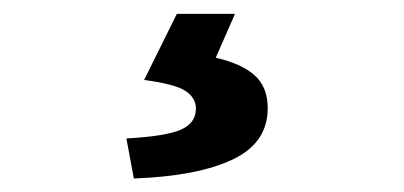

<svg xmlns="http://www.w3.org/2000/svg" viewBox="-20 -24 595 283"><path d="M177.3 239.1 166.3 180.1Q224.9 176.8 246.9 167Q268.8 157.2 268.8 136Q268.8 120.4 253.6 110.2Q238.4 99.9 192.4 93.9L240.7 -3.6H326.4L298 61.1Q335.8 69.7 355.2 86.9Q374.6 104 374.6 135.6Q374.6 186.7 322.7 211.2Q270.8 235.7 177.3 239.1Z"/></svg>

Font: Source Sans Variable
Style: Regular
Weight: 200
Designer: Paul D. Hunt
Foundry: Adobe Systems Incorporated
Version: Version 3.006;hotconv 1.0.111;makeotfexe 2.5.65597